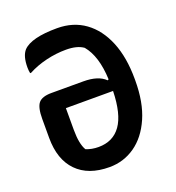

<svg xmlns="http://www.w3.org/2000/svg" viewBox="-132 -820 864 941"><g transform="rotate(-20 300.0 -350.0)"><path d="M270 -714Q354 -714 415 -670Q476 -626 509.5 -544.5Q543 -463 543 -349V-342Q543 -228 508 -148.5Q473 -69 413.5 -27.5Q354 14 280 14Q170 14 110 -47.5Q50 -109 50 -222V-321Q50 -381 68.5 -403Q87 -425 136 -425H302Q380 -425 416 -389L422 -392Q417 -515 365 -577Q333 -600 275 -600Q223 -600 171 -587.5Q119 -575 76 -552H71Q68 -567 68 -583Q68 -642 92 -669Q135 -714 270 -714ZM263 -97Q339 -97 379.5 -154Q420 -211 423 -331H177V-218Q177 -144 198 -109Q228 -97 263 -97Z"/></g></svg>

Font: Recursive Mn Csl St SmB
Style: Regular
Weight: 600
Monospace: yes
Version: Version 1.079;hotconv 1.0.112;makeotfexe 2.5.65598; ttfautoh